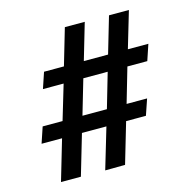

<svg xmlns="http://www.w3.org/2000/svg" viewBox="-106 -827 928 933"><g transform="rotate(-15 358.0 -360.5)"><path d="M671.9 -539.1 645 -459H544.9L494.1 -284.2H597.2L569.8 -204.1H470.2L410.2 0L310.1 1L371.1 -204.1H248L188 0H87.9L147.9 -204.1H44.9L71.8 -284.2H171.9L224.1 -459H120.1L147 -539.1H247.1L300.8 -722.2H400.9L347.2 -539.1H469.2L522.9 -722.2H623L568.8 -539.1ZM445.8 -459H323.2L272 -284.2H395Z"/></g></svg>

Font: Perun
Style: Bold
Weight: 700
Foundry: Copyright (c) Stefan Peev, Context Ltd, 2016
Version: Version 1.0000